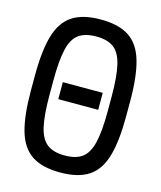

<svg xmlns="http://www.w3.org/2000/svg" viewBox="-121 -902 843 1004"><g transform="rotate(15 300.0 -400.0)"><path d="M192 -354V-446H408V-354ZM300 14Q203 14 146.5 -23Q90 -60 66 -142Q42 -224 42 -360V-440Q42 -576 66 -658Q90 -740 146.5 -777Q203 -814 300 -814Q397 -814 453.5 -777Q510 -740 534 -658Q558 -576 558 -440V-360Q558 -224 534 -142Q510 -60 453.5 -23Q397 14 300 14ZM300 -78Q361 -78 395 -103.5Q429 -129 443.5 -190.5Q458 -252 458 -360V-440Q458 -548 443.5 -609.5Q429 -671 395 -696.5Q361 -722 300 -722Q239 -722 204.5 -696.5Q170 -671 156 -609.5Q142 -548 142 -440V-360Q142 -252 156.5 -190.5Q171 -129 205.5 -103.5Q240 -78 300 -78Z"/></g></svg>

Font: Victor Mono
Style: Bold
Weight: 700
Monospace: yes
Designer: Rune Bjørnerås
Version: Version 1.561;gftools[0.9.30]